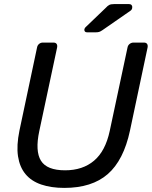

<svg xmlns="http://www.w3.org/2000/svg" viewBox="-20 -908 742 938"><path d="M294 10Q230 10 181.5 -6.5Q133 -23 104.5 -57.5Q76 -92 68 -144.5Q60 -197 75 -270L161 -676Q163 -687 171 -693.5Q179 -700 189 -700H241Q252 -700 256.5 -693.5Q261 -687 259 -676L172 -268Q151 -170 180 -123Q209 -76 298 -76Q384 -76 439.5 -123Q495 -170 516 -268L603 -676Q605 -687 613.5 -693.5Q622 -700 632 -700H683Q694 -700 698.5 -693.5Q703 -687 701 -676L615 -270Q584 -125 506.5 -57.5Q429 10 294 10ZM406 -750Q392 -750 392 -763Q393 -771 400 -777L496 -869Q506 -880 514 -884Q522 -888 537 -888H611Q619 -888 623 -883Q627 -878 626 -872Q626 -862 618 -856L481 -761Q471 -754 464 -752Q457 -750 446 -750Z"/></svg>

Font: Rubik
Style: Italic
Weight: 400
Italic angle: -12°
Designer: Hubert and Fischer
Foundry: Hubert and Fischer
Version: Version 2.300;gftools[0.9.30]